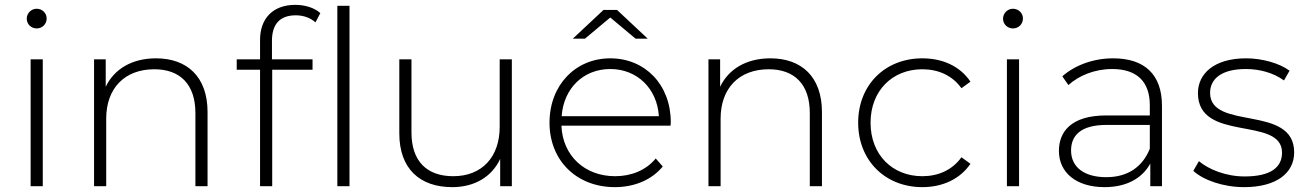

<svg xmlns="http://www.w3.org/2000/svg" viewBox="-20 -766 5379 790"><path d="M131 -649C108 -649 90 -667 90 -689C90 -711 108 -730 131 -730C154 -730 172 -712 172 -690C172 -667 154 -649 131 -649ZM156 0C156 0 106 0 106 0C106 0 106 -522 106 -522C106 -522 156 -522 156 -522C156 -522 156 0 156 0Z M622 -526C749 -526 834 -451 834 -305C834 -305 834 0 834 0C834 0 784 0 784 0C784 0 784 -301 784 -301C784 -419 721 -481 615 -481C492 -481 417 -402 417 -278C417 -278 417 0 417 0C417 0 367 0 367 0C367 0 367 -522 367 -522C367 -522 415 -522 415 -522C415 -522 415 -409 415 -409C450 -482 523 -526 622 -526Z M1197 -703C1132 -703 1099 -667 1099 -598C1099 -598 1099 -522 1099 -522C1099 -522 1266 -522 1266 -522C1266 -522 1266 -479 1266 -479C1266 -479 1100 -479 1100 -479C1100 -479 1100 0 1100 0C1100 0 1050 0 1050 0C1050 0 1050 -479 1050 -479C1050 -479 954 -479 954 -479C954 -479 954 -522 954 -522C954 -522 1050 -522 1050 -522C1050 -522 1050 -602 1050 -602C1050 -689 1102 -746 1195 -746C1233 -746 1273 -735 1298 -712C1298 -712 1278 -674 1278 -674C1257 -693 1228 -703 1197 -703Z M1418 0C1418 0 1368 0 1368 0C1368 0 1368 -742 1368 -742C1368 -742 1418 -742 1418 -742C1418 -742 1418 0 1418 0Z M2036 -244C2036 -244 2036 -522 2036 -522C2036 -522 2086 -522 2086 -522C2086 -522 2086 0 2086 0C2086 0 2038 0 2038 0C2038 0 2038 -112 2038 -112C2004 -39 1933 4 1841 4C1708 4 1623 -71 1623 -217C1623 -217 1623 -522 1623 -522C1623 -522 1673 -522 1673 -522C1673 -522 1673 -221 1673 -221C1673 -103 1736 -41 1845 -41C1963 -41 2036 -120 2036 -244Z M2595 -607C2595 -607 2491 -694 2491 -694C2491 -694 2387 -607 2387 -607C2387 -607 2337 -607 2337 -607C2337 -607 2463 -725 2463 -725C2463 -725 2519 -725 2519 -725C2519 -725 2645 -607 2645 -607C2645 -607 2595 -607 2595 -607ZM2740 -263C2740 -259 2739 -254 2739 -249C2739 -249 2290 -249 2290 -249C2295 -125 2386 -41 2511 -41C2577 -41 2638 -65 2678 -114C2678 -114 2707 -81 2707 -81C2661 -25 2589 4 2510 4C2352 4 2241 -106 2241 -261C2241 -416 2348 -526 2491 -526C2634 -526 2740 -418 2740 -263ZM2491 -482C2380 -482 2299 -402 2291 -288C2291 -288 2691 -288 2691 -288C2684 -401 2602 -482 2491 -482Z M3150 -526C3277 -526 3362 -451 3362 -305C3362 -305 3362 0 3362 0C3362 0 3312 0 3312 0C3312 0 3312 -301 3312 -301C3312 -419 3249 -481 3143 -481C3020 -481 2945 -402 2945 -278C2945 -278 2945 0 2945 0C2945 0 2895 0 2895 0C2895 0 2895 -522 2895 -522C2895 -522 2943 -522 2943 -522C2943 -522 2943 -409 2943 -409C2978 -482 3051 -526 3150 -526Z M3775 4C3622 4 3511 -106 3511 -261C3511 -417 3622 -526 3775 -526C3858 -526 3930 -494 3973 -430C3973 -430 3936 -403 3936 -403C3898 -456 3840 -481 3775 -481C3652 -481 3562 -393 3562 -261C3562 -129 3652 -41 3775 -41C3840 -41 3898 -66 3936 -119C3936 -119 3973 -92 3973 -92C3930 -29 3858 4 3775 4Z M4148 -649C4125 -649 4107 -667 4107 -689C4107 -711 4125 -730 4148 -730C4171 -730 4189 -712 4189 -690C4189 -667 4171 -649 4148 -649ZM4173 0C4173 0 4123 0 4123 0C4123 0 4123 -522 4123 -522C4123 -522 4173 -522 4173 -522C4173 -522 4173 0 4173 0Z M4560 -526C4689 -526 4761 -460 4761 -331C4761 -331 4761 0 4761 0C4761 0 4713 0 4713 0C4713 0 4713 -93 4713 -93C4680 -33 4616 4 4525 4C4408 4 4337 -56 4337 -145C4337 -224 4387 -291 4532 -291C4532 -291 4711 -291 4711 -291C4711 -291 4711 -333 4711 -333C4711 -430 4658 -482 4556 -482C4484 -482 4419 -455 4376 -416C4376 -416 4351 -452 4351 -452C4403 -498 4479 -526 4560 -526ZM4532 -37C4620 -37 4681 -79 4711 -154C4711 -154 4711 -252 4711 -252C4711 -252 4533 -252 4533 -252C4425 -252 4387 -207 4387 -147C4387 -79 4440 -37 4532 -37Z M5099 4C5013 4 4931 -25 4890 -63C4890 -63 4913 -103 4913 -103C4953 -69 5024 -40 5101 -40C5211 -40 5255 -79 5255 -138C5255 -290 4909 -178 4909 -383C4909 -462 4975 -526 5107 -526C5173 -526 5245 -506 5286 -475C5286 -475 5263 -435 5263 -435C5219 -467 5162 -482 5106 -482C5004 -482 4959 -440 4959 -384C4959 -227 5305 -338 5305 -139C5305 -54 5232 4 5099 4Z"/></svg>

Font: TamingNoise
Style: Regular
Weight: 500
Designer: Julieta Ulanovsky
Foundry: Julieta Ulanovsky
Version: ""